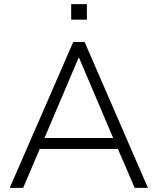

<svg xmlns="http://www.w3.org/2000/svg" viewBox="-20 -908 762 928"><path d="M27 0 334 -705H389L695 0H631L550 -188H172L92 0ZM360 -629 195 -241H527L362 -629ZM324 -813V-888H400V-813Z"/></svg>

Font: Nunito Sans Light
Style: Regular
Weight: 300
Designer: Vernon Adams
Foundry: Vernon Adams
Version: Version 3.101; ttfautohint (v1.8.4.7-5d5b);gftools[0.9.27]